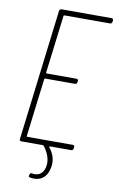

<svg xmlns="http://www.w3.org/2000/svg" viewBox="-96 -752 602 981"><g transform="rotate(10 205.0 -261.5)"><path d="M409 -682 410 -690C410 -696 407 -700 401 -700H141C135 -700 131 -696 130 -690L47 -10C46 -4 49 0 55 0H168C170 0 172 1 172 2C195 31 213 70 203 110C193 148 166 157 139 152C133 150 129 153 127 159L126 162C123 169 124 173 131 174C166 182 211 173 226 118C237 83 233 42 202 5C201 2 202 0 205 0H315C321 0 325 -4 326 -10L327 -18C328 -24 325 -28 319 -28H82C80 -28 78 -30 79 -32L116 -333C116 -335 118 -337 120 -337H275C281 -337 285 -341 286 -347L287 -354C288 -360 284 -364 278 -364H123C121 -364 120 -366 120 -368L157 -668C157 -670 159 -672 161 -672H398C404 -672 408 -676 409 -682Z"/></g></svg>

Font: Barlow Condensed Thin
Style: Italic
Weight: 250
Width: 3
Italic angle: -7°
Designer: Jeremy Tribby
Foundry: Tribby Type
Version: Version 1.422;hotconv 1.0.109;makeotfexe 2.5.65596